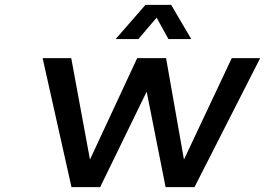

<svg xmlns="http://www.w3.org/2000/svg" viewBox="-20 -772 1093 792"><path d="M155.8 -532.2H273.9L351.1 -113.8L545.9 -532.2H665L738.8 -113.8L936 -532.2H1053.2L782.2 0H663.1L585 -394L393.1 0H274.9ZM457 -610.8 580.1 -752H686L769 -610.8H674.8L626 -699.2L550.8 -610.8Z"/></svg>

Font: Trueno
Style: Italic
Weight: 400
Designer: Julieta Ulanovsky
Foundry: Julieta Ulanovsky
Version: Version 3.001b | FøM Fix